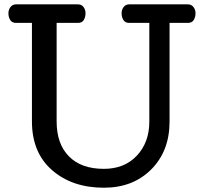

<svg xmlns="http://www.w3.org/2000/svg" viewBox="-20 -857 944 889"><path d="M460.9 12.2Q314.5 12.2 221.2 -69.1Q127.9 -150.4 127.9 -294.9V-751H54.2Q35.6 -751 27.3 -764.4Q19 -777.8 19 -795.9Q19 -812 28.6 -824.5Q38.1 -836.9 55.2 -836.9H340.3Q357.4 -836.9 366.7 -824.5Q376 -812 376 -795.9Q376 -777.8 367.9 -764.4Q359.9 -751 341.3 -751H242.2V-294.9Q242.2 -190.9 299.1 -133.1Q356 -75.2 460.9 -75.2Q556.6 -75.2 614 -136.7Q671.4 -198.2 671.4 -293.9V-751H578.1Q559.6 -751 551.3 -764.4Q543 -777.8 543 -795.9Q543 -812 552.5 -824.5Q562 -836.9 579.1 -836.9H849.1Q866.2 -836.9 875.7 -824.5Q885.3 -812 885.3 -795.9Q885.3 -777.8 877 -764.4Q868.7 -751 850.1 -751H765.1V-293.9Q765.1 -158.2 680.7 -73Q596.2 12.2 460.9 12.2Z"/></svg>

Font: Cutive
Style: Regular
Weight: 400
Designer: Vernon Adams
Version: Version 1.002